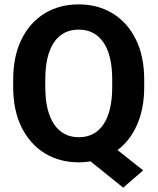

<svg xmlns="http://www.w3.org/2000/svg" viewBox="-20 -741 729 888"><path d="M647 -372.1V-338.4Q647 -239.3 614.3 -164.8Q581.5 -90.3 523.4 -46.9L642.1 46.9L549.8 127L398.9 5.4Q372.6 9.8 344.7 9.8Q255.4 9.8 187 -32.2Q118.7 -74.2 79.8 -152.3Q41 -230.5 41 -338.4V-372.1Q41 -480.5 79.3 -558.6Q117.7 -636.7 186 -678.7Q254.4 -720.7 343.8 -720.7Q433.1 -720.7 501.5 -678.7Q569.8 -636.7 608.4 -558.6Q647 -480.5 647 -372.1ZM499 -338.4V-373Q499 -485.4 458.5 -544.7Q418 -604 343.8 -604Q269.5 -604 229.5 -544.7Q189.5 -485.4 189.5 -373V-338.4Q189.5 -226.6 230 -166.5Q270.5 -106.4 344.7 -106.4Q418.9 -106.4 459 -166.5Q499 -226.6 499 -338.4Z"/></svg>

Font: Vazirmatn RD
Style: Bold
Weight: 700
Designer: Saber Rastikerdar
Foundry: Saber Rastikerdar
Version: Version 32.102